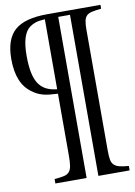

<svg xmlns="http://www.w3.org/2000/svg" viewBox="-112 -720 656 932"><g transform="rotate(-10 215.5 -254.0)"><path d="M238 154H84V132Q113 130 130.5 126Q148 122 157 111.5Q166 101 169 82Q172 63 172 31V-273Q148 -274 130.5 -276Q113 -278 98.5 -282Q84 -286 72 -292Q60 -298 48 -307Q-22 -355 -22 -477Q-22 -575 27 -618.5Q76 -662 187 -662H450V-643Q421 -640 403.5 -636Q386 -632 377 -622.5Q368 -613 365 -596.5Q362 -580 362 -553V42Q362 69 365 85.5Q368 102 377.5 111.5Q387 121 404 125.5Q421 130 450 132V154H296V-640H238ZM172 -640Q142 -638 126.5 -633Q111 -628 97 -618Q54 -587 54 -481Q54 -434 60.5 -400Q67 -366 81 -344Q95 -322 117.5 -310Q140 -298 172 -295Z"/></g></svg>

Font: Klingon pIqaD Mandel
Style: Regular
Weight: 400
Width: 0
Designer: Mike Neff (qa'vaj)
Foundry: Mike Neff and Michael Everson
Version: Version 2.003